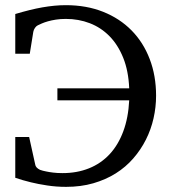

<svg xmlns="http://www.w3.org/2000/svg" viewBox="-20 -707 663 743"><path d="M584 -336.9Q584 -292.5 574.2 -249.3Q564.5 -206.1 544.7 -166.7Q524.9 -127.4 495.8 -94Q466.8 -60.5 428 -36.1Q389.2 -11.7 341.1 2.2Q293 16.1 235.8 16.1Q197.8 16.1 162.6 10.7Q127.4 5.4 99.6 -1.5Q67.4 -9.3 39.1 -19V-176.8H92.8L116.2 -70.8Q117.7 -58.1 134.8 -49.8Q145.5 -45.9 158.7 -43.5Q169.9 -41 185.8 -39.1Q201.7 -37.1 222.2 -37.1Q278.3 -37.1 324.5 -55.7Q370.6 -74.2 404.1 -110.1Q437.5 -146 457 -198.5Q476.6 -251 480 -318.8H202.1V-365.2H480Q477.1 -433.1 456.8 -483.4Q436.5 -533.7 403.6 -567.1Q370.6 -600.6 327.4 -617.2Q284.2 -633.8 234.9 -633.8Q213.9 -633.8 196.5 -631.1Q179.2 -628.4 165.5 -624.5Q151.9 -620.6 141.8 -616.2Q131.8 -611.8 126 -608.9Q120.1 -606 115.2 -598.9Q110.4 -591.8 108.9 -584L95.2 -499H39.1V-652.8Q68.8 -661.6 94.5 -668Q120.1 -674.3 143.8 -678.5Q167.5 -682.6 189.7 -684.8Q211.9 -687 234.9 -687Q314.5 -687 378.9 -661.4Q443.4 -635.7 489 -589.4Q534.7 -543 559.3 -478.5Q584 -414.1 584 -336.9Z"/></svg>

Font: Charis SIL
Style: Regular
Weight: 400
Foundry: SIL International
Version: Version 4.112